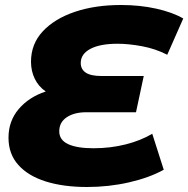

<svg xmlns="http://www.w3.org/2000/svg" viewBox="-20 -734 753 768"><path d="M328 14Q234 14 163.5 -8Q93 -30 53.5 -74Q14 -118 14 -183Q14 -250 55 -298Q96 -346 163 -368Q134 -388 119 -419Q104 -450 104 -487Q104 -558 151 -608.5Q198 -659 279 -686.5Q360 -714 464 -714Q539 -714 604.5 -699.5Q670 -685 713 -660L649 -515Q602 -539 548.5 -549Q495 -559 450 -559Q380 -559 341.5 -538.5Q303 -518 303 -482Q303 -457 323 -443.5Q343 -430 386 -430H555L524 -285H325Q277 -285 247 -265Q217 -245 217 -209Q217 -174 252.5 -157.5Q288 -141 354 -141Q422 -141 483 -156.5Q544 -172 589 -199L635 -55Q577 -23 496 -4.5Q415 14 328 14Z"/></svg>

Font: Montserrat ExtraBold
Style: Italic
Weight: 800
Italic angle: -11.3°
Designer: Julieta Ulanovsky
Foundry: Julieta Ulanovsky
Version: Version 9.000; ttfautohint (v1.8.4.7-5d5b)